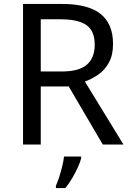

<svg xmlns="http://www.w3.org/2000/svg" viewBox="-20 -734 662 975"><path d="M294 -714Q427 -714 490.5 -663.5Q554 -613 554 -511Q554 -454 533 -416Q512 -378 479.5 -355.5Q447 -333 411 -320L607 0H502L329 -295H187V0H97V-714ZM289 -636H187V-371H294Q381 -371 421 -405.5Q461 -440 461 -507Q461 -577 419 -606.5Q377 -636 289 -636ZM392 70Q388 88 375.5 115.5Q363 143 346.5 171Q330 199 312 221H264V209Q272 192 280.5 165.5Q289 139 296 110.5Q303 82 305 61H392Z"/></svg>

Font: Noto Sans Medefaidrin
Style: Regular
Weight: 400
Designer: Dalton Maag Ltd
Foundry: Dalton Maag Ltd
Version: Version 1.002; ttfautohint (v1.8.4.7-5d5b)